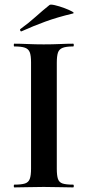

<svg xmlns="http://www.w3.org/2000/svg" viewBox="-20 -815 382 835"><path d="M227 -81Q227 -52 232 -37Q237 -22 252 -17Q267 -12 298 -12Q301 -12 301 -6Q301 0 298 0Q272 0 240 -1Q208 -2 170 -2Q134 -2 101 -1Q68 0 42 0Q40 0 40 -6Q40 -12 42 -12Q73 -12 88.5 -17Q104 -22 109.5 -37Q115 -52 115 -81V-544Q115 -573 109.5 -587.5Q104 -602 88.5 -607.5Q73 -613 42 -613Q40 -613 40 -619Q40 -625 42 -625Q68 -625 101 -623.5Q134 -622 170 -622Q208 -622 240.5 -623.5Q273 -625 298 -625Q301 -625 301 -619Q301 -613 298 -613Q268 -613 252.5 -607Q237 -601 232 -586Q227 -571 227 -542ZM74 -679Q70 -677 68 -682.5Q66 -688 69 -689Q105 -715 135 -742Q165 -769 195 -793Q199 -797 218.5 -792.5Q238 -788 259.5 -780Q281 -772 293.5 -765Q306 -758 296 -756Q229 -740 177 -721Q125 -702 74 -679Z"/></svg>

Font: Cormorant Infant Light
Style: Bold
Weight: 700
Version: Version 4.001